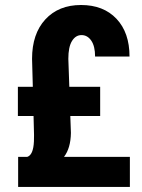

<svg xmlns="http://www.w3.org/2000/svg" viewBox="-20 -740 564 760"><path d="M494.1 -119.1V0H51.8V-119.1H87.9Q111.8 -126.5 114.3 -180.2L114.7 -205.6L112.8 -280.8H50.8V-396.5H109.9L106.9 -507.3Q106.9 -606 159.4 -663.1Q211.9 -720.2 300.8 -720.2Q389.6 -720.2 441.2 -665.5Q492.7 -610.8 492.7 -516.1H356.4Q356.4 -557.1 341.3 -579.1Q326.2 -601.1 302.7 -601.1Q279.3 -601.1 264.9 -577.6Q250.5 -554.2 250.5 -507.3L254.4 -396.5H376.5V-280.8H258.3L260.7 -213.9Q259.8 -153.8 233.4 -119.1Z"/></svg>

Font: RobotoCondensed-Bold
Style: Bold
Weight: 700
Designer: Google
Version: Version 2.001240; 2014